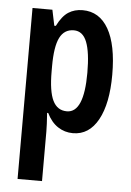

<svg xmlns="http://www.w3.org/2000/svg" viewBox="-55 -594 597 876"><g transform="rotate(5 243.0 -156.5)"><path d="M288 -553Q365 -553 406.5 -480.5Q448 -408 448 -271Q448 -139 407 -64.5Q366 10 292 10Q254 10 223 -10.5Q192 -31 172 -72H167Q171 -16 171 13V240H59V-543H150L165 -471H172Q195 -517 223 -535Q251 -553 288 -553ZM256 -458Q212 -458 191.5 -417Q171 -376 171 -286V-262Q171 -171 191.5 -129Q212 -87 256 -87Q334 -87 334 -270Q334 -364 315.5 -411Q297 -458 256 -458Z"/></g></svg>

Font: Noto Sans ExtraCondensed SemiBold
Style: Regular
Weight: 600
Width: 2
Designer: Monotype Design Team
Foundry: Monotype Imaging Inc.
Version: Version 2.013; ttfautohint (v1.8.4.7-5d5b)